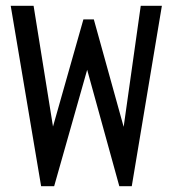

<svg xmlns="http://www.w3.org/2000/svg" viewBox="-20 -643 590 663"><path d="M122 0 17 -623H96L163 -206L268 -576H304L407 -205L466 -623H539L435 0H392L281 -402L167 0Z"/></svg>

Font: Inconsolata SemiExpanded Medium
Style: Regular
Weight: 500
Width: 6
Monospace: yes
Designer: Raph Levien, Cyreal, Brenton Simpson
Foundry: Raph Levien, Cyreal, Google
Version: Version 3.001; ttfautohint (v1.8.2.53-6de2)